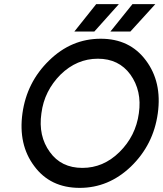

<svg xmlns="http://www.w3.org/2000/svg" viewBox="-20 -900 790 932"><path d="M516 -747H613L734 -880H623ZM341 -747H438L557 -880H447ZM455 -615Q557 -615 613 -538Q641 -499 651.5 -452Q662 -405 654 -350Q639 -240 560 -162Q482 -85 380 -85Q277 -85 222 -162Q165 -240 181 -350Q188 -405 211.5 -452Q235 -499 274 -538Q353 -615 455 -615ZM469 -712Q326 -712 218 -606Q110 -501 89 -350Q68 -198 146 -94Q224 12 367 12Q507 12 615 -91Q725 -197 746 -350Q767 -502 688 -607Q610 -712 469 -712Z"/></svg>

Font: Unageo
Style: Medium-Italic
Weight: 500
Designer: Richard Sepsi
Foundry: Richard Sepsi
Version: Version 2.000